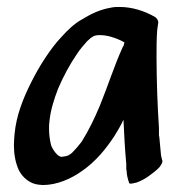

<svg xmlns="http://www.w3.org/2000/svg" viewBox="-20 -515 534 552"><path d="M443 -68 438 -121C438 -123 437 -124 437 -126V-147C435 -180 433 -213 432 -246C431 -281 430 -316 430 -350C430 -377 430 -403 432 -429L435 -450C435 -458 430 -463 426 -466C395 -484 359 -495 324 -495C316 -495 307 -495 299 -493C269 -488 243 -476 217 -460C193 -447 174 -428 155 -407C138 -389 123 -368 109 -347C94 -324 81 -301 69 -277C46 -231 27 -183 22 -131C21 -120 20 -108 20 -97C20 -73 24 -48 34 -26C45 -4 67 14 92 16C96 16 99 17 103 17C144 17 185 -1 218 -25C255 -51 284 -86 309 -124C318 -139 328 -155 335 -171C337 -128 339 -86 343 -44V-28C343 -27 344 -26 344 -25C344 -14 347 -1 351 10C351 12 353 13 356 13C361 13 370 10 372 10C384 6 397 -1 408 -9C419 -17 430 -25 439 -35C439 -36 447 -45 447 -51C447 -52 447 -54 446 -55ZM267 -211C252 -175 235 -140 215 -108C208 -99 201 -90 193 -82C191 -79 187 -76 184 -73L179 -70C178 -69 177 -68 175 -68C173 -67 171 -66 169 -66L157 -64C156 -64 154 -65 153 -65C150 -66 147 -68 144 -71C137 -78 131 -87 127 -97C123 -113 121 -129 121 -145C121 -152 121 -158 122 -165C125 -197 135 -229 147 -260C162 -295 180 -329 202 -361C210 -373 220 -385 230 -396L241 -406L246 -409C248 -410 248 -411 249 -411L255 -413C260 -414 263 -414 268 -414C278 -414 290 -412 300 -409C313 -405 326 -400 338 -393C337 -391 336 -388 336 -385L333 -380C308 -325 290 -267 267 -211Z"/></svg>

Font: Petaluma Script
Style: Regular
Weight: 400
Designer: Daniel Spreadbury
Foundry: Steinberg Media Technologies GmbH
Version: Version 1.10